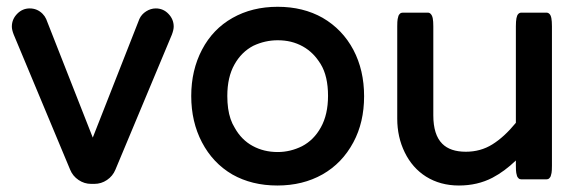

<svg xmlns="http://www.w3.org/2000/svg" viewBox="-20 -538 1746 577"><path d="M15.6 -458Q15.6 -480.5 32.2 -497.1Q47.9 -512.7 69.3 -512.7Q91.8 -512.7 107.9 -496.6Q114.7 -489.7 118.7 -481L258.8 -124.5L398.9 -481Q405.3 -495.1 419.2 -503.9Q433.1 -512.7 448.2 -512.7Q470.7 -512.7 486.3 -496.3Q502 -480 502 -458Q502 -448.7 496.6 -434.1L326.7 -27.8Q318.8 -8.8 301.5 2.9Q284.2 14.6 263.7 14.6H253.9Q233.4 14.6 216.1 2.9Q198.7 -8.8 190.9 -27.8L21 -434.6Q15.6 -448.7 15.6 -458Z M663.1 -249.5Q663.1 -230 665.5 -212.4Q670.4 -177.7 685.5 -153.8Q705.6 -117.7 739.3 -99.4Q772.9 -81.1 814.5 -81.1Q852.5 -81.1 887.7 -98.6Q923.3 -117.2 944.3 -155.3Q965.8 -193.8 965.8 -250Q965.8 -309.1 943.8 -345.2Q932.6 -363.3 920.4 -375.5Q893.1 -402.8 854 -412.6Q835.4 -417 814.5 -417Q776.4 -417 741.2 -400.4Q705.6 -381.8 684.6 -344.2Q663.1 -306.2 663.1 -249.5ZM949.7 -484.4Q1009.3 -449.7 1042 -388.2Q1074.2 -327.1 1074.2 -248.8Q1074.2 -170.4 1042 -110.4Q1008.3 -47.4 949.2 -13.9Q890.1 19.5 813.5 19.5Q736.8 19.5 678.2 -13.7Q619.6 -47.9 586.9 -110.4Q554.7 -171.9 554.7 -249.5Q554.7 -327.1 587.2 -388.9Q619.6 -450.7 678.7 -484.1Q737.8 -517.6 814.5 -517.6Q891.1 -517.6 949.7 -484.4Z M1173.8 -181.6V-459Q1173.8 -474.1 1175 -480.7Q1176.3 -487.3 1177.5 -490.5Q1178.7 -493.7 1181.9 -496.8Q1185.1 -500 1190.4 -500H1265.6Q1271 -500 1274.4 -496.1Q1278.8 -491.7 1280.5 -482.9Q1282.2 -474.1 1282.2 -459V-191.4Q1282.2 -132.8 1309.1 -106Q1333 -82 1379.9 -82Q1424.3 -82 1459.5 -104Q1495.1 -126 1530.3 -168.9V-459Q1530.3 -474.1 1532 -483.2Q1533.7 -492.2 1537.6 -496.1Q1541.5 -500 1546.9 -500H1622.1Q1627.4 -500 1631.3 -496.1Q1635.3 -492.2 1637 -483.2Q1638.7 -474.1 1638.7 -459V-40Q1638.7 -24.9 1637.5 -18.3Q1636.2 -11.7 1635 -8.5Q1633.8 -5.4 1630.6 -2.2Q1627.4 1 1622.1 1H1546.9Q1541.5 1 1538.3 -2.2Q1535.2 -5.4 1533.9 -8.5Q1532.7 -11.7 1531.5 -18.3Q1530.3 -24.9 1530.3 -40V-55.7Q1496.1 -22.9 1460 -3.9Q1415 19.5 1359.1 19.5Q1303.2 19.5 1260.3 -7.3Q1219.2 -33.2 1196.3 -80.1Q1173.8 -126 1173.8 -181.6Z"/></svg>

Font: YuPearl-SemiBold
Style: SemiBold
Weight: 600
Designer: Max Yao
Foundry: Max-Everyday
Version: Version 1.011; ttfautohint (v1.8.3)